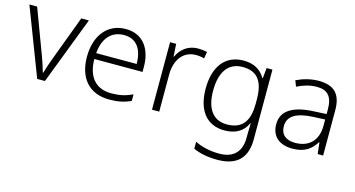

<svg xmlns="http://www.w3.org/2000/svg" viewBox="-82 -882 2705 1462"><g transform="rotate(15 1270.0 -151.0)"><path d="M204 0H265L469 -532H409L277 -179C261 -136 245 -90 236 -57H233C224 -90 209 -136 193 -179L61 -532H0Z M759 -542C611 -542 526 -424 526 -262C526 -95 614 10 774 10C842 10 890 -1 943 -24V-76C884 -50 842 -40 776 -40C654 -40 586 -118 585 -259H965V-298C965 -440 895 -542 759 -542ZM758 -494C859 -494 906 -418 906 -306H587C597 -427 660 -494 758 -494Z M1328 -541C1248 -541 1193 -493 1166 -433H1163L1157 -532H1109V0H1166V-292C1166 -411 1228 -489 1325 -489C1349 -489 1370 -486 1391 -480L1400 -533C1379 -538 1354 -541 1328 -541Z M1688 -542C1542 -542 1462 -434 1462 -262C1462 -87 1544 10 1681 10C1767 10 1829 -25 1859 -94H1862C1861 -69 1860 -39 1860 -11V20C1860 125 1806 191 1689 191C1613 191 1547 174 1497 149V204C1547 226 1607 240 1687 240C1849 240 1916 157 1916 17V-532H1870L1862 -451H1858C1824 -508 1771 -542 1688 -542ZM1694 -493C1815 -493 1860 -416 1860 -281V-246C1860 -127 1820 -39 1688 -39C1580 -39 1521 -117 1521 -261C1521 -408 1579 -493 1694 -493Z M2280 -541C2216 -541 2155 -523 2105 -499L2123 -453C2174 -478 2223 -493 2278 -493C2359 -493 2402 -454 2402 -349V-312L2305 -307C2139 -300 2051 -245 2051 -139C2051 -43 2114 10 2216 10C2315 10 2364 -30 2402 -90H2405L2415 0H2458V-358C2458 -485 2400 -541 2280 -541ZM2312 -265 2402 -269V-217C2401 -105 2337 -38 2226 -38C2154 -38 2111 -73 2111 -139C2111 -219 2177 -259 2312 -265Z"/></g></svg>

Font: Noto Sans Kannada Light
Style: Regular
Weight: 300
Designer: Jelle Bosma - Monotype Design Team
Foundry: Monotype Imaging Inc.
Version: Version 2.005